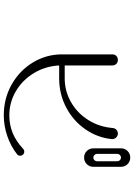

<svg xmlns="http://www.w3.org/2000/svg" viewBox="137 -908 725 1040"><g transform="rotate(90 500.0 -387.5)"><path d="M274 -360V-633Q274 -646 282.5 -654.5Q291 -663 304 -663Q317 -663 325.5 -654.5Q334 -646 334 -633V-375H404Q473 -375 532.5 -409Q592 -443 629.5 -502.5Q667 -562 673 -636Q674 -647 682.5 -655Q691 -663 703 -663Q715 -663 724 -654Q733 -645 733 -632V-630Q725 -552 679.5 -486.5Q634 -421 561.5 -383Q489 -345 404 -345H334Q338 -270 375.5 -208Q413 -146 473.5 -110.5Q534 -75 604 -75Q655 -75 699.5 -93Q744 -111 786 -150Q792 -156 801 -156Q810 -156 816.5 -149.5Q823 -143 823 -134Q823 -123 815 -117Q772 -83 716.5 -64Q661 -45 604 -45Q513 -45 437.5 -87.5Q362 -130 318 -202.5Q274 -275 274 -360ZM783 -530V-680Q783 -701 797.5 -715.5Q812 -730 833 -730Q854 -730 868.5 -715.5Q883 -701 883 -680V-530Q883 -509 868.5 -494.5Q854 -480 833 -480Q812 -480 797.5 -494.5Q783 -509 783 -530ZM853 -550V-660Q853 -668 847 -674Q841 -680 833 -680Q825 -680 819 -674Q813 -668 813 -660V-550Q813 -542 819 -536Q825 -530 833 -530Q841 -530 847 -536Q853 -542 853 -550Z"/></g></svg>

Font: GL-CurulMinamoto Light
Style: Regular
Weight: 300
Designer: Eunice (kana); Ryoko NISHIZUKA 西塚涼子 (ideographs); Frank Grießhammer (Latin, Greek & Cyrillic); Wenlong ZHANG
Foundry: Gutenberg Labo; Adobe
Version: Version 1.002